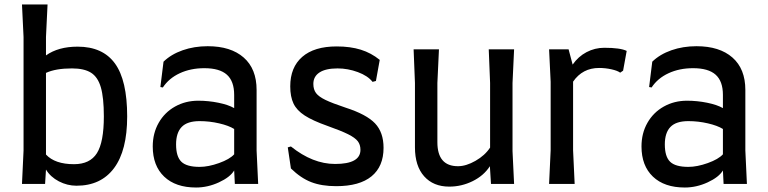

<svg xmlns="http://www.w3.org/2000/svg" viewBox="-20 -820 3422 856"><path d="M547 -301Q547 -149 488.5 -70.5Q430 8 321 8Q280 8 242.5 -11.5Q205 -31 185 -64L181 0H78L85 -149V-655L78 -800H192L185 -655V-573Q240 -612 326 -612Q438 -612 492.5 -537Q547 -462 547 -301ZM443 -301Q443 -385 429.5 -431Q416 -477 385.5 -496Q355 -515 301 -515Q228 -515 185 -495V-131Q225 -88 310 -88Q381 -88 412 -137Q443 -186 443 -301Z M864 -371Q909 -371 953.5 -362Q998 -353 1024 -338V-397Q1024 -458 991.5 -487Q959 -516 891 -516Q830 -516 781.5 -493.5Q733 -471 706 -430L695 -432L709 -545Q743 -578 794.5 -596Q846 -614 906 -614Q1009 -614 1066.5 -563.5Q1124 -513 1124 -419V-149L1131 0H1027L1024 -60Q1006 -30 956 -7Q906 16 854 16Q763 16 712 -32.5Q661 -81 661 -167Q661 -226 687.5 -272.5Q714 -319 760.5 -345Q807 -371 864 -371ZM870 -76Q909 -76 956.5 -93Q1004 -110 1024 -132V-245Q1000 -260 957 -270Q914 -280 870 -280Q815 -280 790 -254Q765 -228 765 -176Q765 -122 788.5 -99Q812 -76 870 -76Z M1277 -69 1263 -163 1277 -167Q1374 -89 1474 -89Q1587 -89 1587 -152Q1587 -175 1575 -190.5Q1563 -206 1532 -221.5Q1501 -237 1439 -259Q1374 -282 1338.5 -305Q1303 -328 1288.5 -358.5Q1274 -389 1274 -435Q1274 -520 1327.5 -566.5Q1381 -613 1481 -613Q1542 -613 1588.5 -598.5Q1635 -584 1673 -553L1656 -459L1641 -455Q1620 -482 1575.5 -498.5Q1531 -515 1485 -515Q1432 -515 1404.5 -497Q1377 -479 1377 -446Q1377 -421 1389 -405Q1401 -389 1431 -374.5Q1461 -360 1521 -340Q1614 -310 1652 -270Q1690 -230 1690 -161Q1690 -78 1636.5 -34Q1583 10 1479 10Q1414 10 1367.5 -8Q1321 -26 1277 -69Z M2265 -146 2272 0H2169L2164 -79Q2137 -37 2087.5 -12.5Q2038 12 1983 12Q1912 12 1871 -34Q1830 -80 1830 -163V-450L1824 -600H1937L1930 -450V-186Q1930 -79 2022 -79Q2058 -79 2100 -103Q2142 -127 2165 -162V-450L2159 -600H2272L2265 -450Z M2774 -593 2758 -505 2745 -496Q2733 -505 2706 -511Q2679 -517 2651 -517Q2577 -517 2535 -456V-150L2542 0H2428L2435 -150V-455L2428 -600H2515L2533 -532Q2558 -568 2595 -587.5Q2632 -607 2674 -607Q2746 -607 2774 -593Z M3043 -371Q3088 -371 3132.5 -362Q3177 -353 3203 -338V-397Q3203 -458 3170.5 -487Q3138 -516 3070 -516Q3009 -516 2960.5 -493.5Q2912 -471 2885 -430L2874 -432L2888 -545Q2922 -578 2973.5 -596Q3025 -614 3085 -614Q3188 -614 3245.5 -563.5Q3303 -513 3303 -419V-149L3310 0H3206L3203 -60Q3185 -30 3135 -7Q3085 16 3033 16Q2942 16 2891 -32.5Q2840 -81 2840 -167Q2840 -226 2866.5 -272.5Q2893 -319 2939.5 -345Q2986 -371 3043 -371ZM3049 -76Q3088 -76 3135.5 -93Q3183 -110 3203 -132V-245Q3179 -260 3136 -270Q3093 -280 3049 -280Q2994 -280 2969 -254Q2944 -228 2944 -176Q2944 -122 2967.5 -99Q2991 -76 3049 -76Z"/></svg>

Font: Farro
Style: Regular
Weight: 400
Designer: Aceler Chua
Foundry: Grayscale Limited
Version: Version 1.101